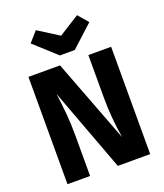

<svg xmlns="http://www.w3.org/2000/svg" viewBox="-167 -1055 997 1165"><g transform="rotate(-20 331.5 -472.0)"><path d="M599 0H390L190 -537Q200 -458 205.5 -397.5Q211 -337 211 -254V0H65V-693H269L474 -155Q452 -292 452 -413V-693H599ZM526 -879 385 -750H289L147 -879L204 -944L337 -860L470 -944Z"/></g></svg>

Font: FiraGOUPP
Style: Bold
Weight: 700
Designer: bBox Type
Foundry: bBox Type GmbH
Version: Version 1.001